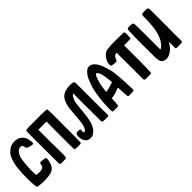

<svg xmlns="http://www.w3.org/2000/svg" viewBox="162 -1767 2852 2852"><g transform="rotate(-45 1588.0 -341.5)"><path d="M274.4 -157.2Q287.1 -171.9 289.1 -189.5Q290 -208 293 -214.8Q295.9 -222.7 300.8 -225.6Q305.7 -229.5 313.5 -230.5Q334 -231.4 356.4 -228.5Q379.9 -226.6 400.4 -220.7Q409.2 -217.8 413.1 -211.9Q417 -206.1 416 -196.3Q411.1 -138.7 394.5 -95.7Q377 -51.8 337.9 -25.4Q319.3 -12.7 287.1 -4.9Q255.9 2.9 232.4 4.9Q212.9 6.8 196.3 6.8Q179.7 6.8 159.2 7.8Q152.3 8.8 143.6 8.8Q122.1 8.8 93.8 5.9Q55.7 2.9 29.3 -2Q20.5 -2.9 15.6 -7.8Q10.7 -13.7 8.8 -21.5Q7.8 -23.4 7.8 -26.4Q6.8 -28.3 6.8 -30.3Q4.9 -53.7 2.9 -77.1Q1 -100.6 0 -125Q-1 -156.2 -1 -188.5Q-1 -201.2 -1 -213.9Q-1 -233.4 -1 -252.9Q0 -286.1 2 -319.3Q3.9 -352.5 6.8 -385.7Q10.7 -439.5 22.5 -492.2Q35.2 -543.9 57.6 -593.8Q72.3 -627.9 95.7 -650.4Q119.1 -673.8 150.4 -695.3Q174.8 -711.9 210.9 -718.8Q234.4 -722.7 254.9 -722.7Q266.6 -722.7 277.3 -720.7Q287.1 -719.7 306.6 -715.8Q325.2 -710.9 334 -707Q361.3 -693.4 382.8 -669.9Q404.3 -646.5 412.1 -624Q425.8 -593.8 429.7 -561.5Q432.6 -534.2 432.6 -522.5Q432.6 -520.5 431.6 -518.6Q431.6 -504.9 424.8 -500Q418.9 -495.1 405.3 -497.1Q382.8 -500 362.3 -505.9Q340.8 -511.7 321.3 -521.5Q313.5 -526.4 308.6 -532.2Q304.7 -538.1 304.7 -547.9Q304.7 -559.6 296.9 -580.1Q289.1 -600.6 258.8 -600.6Q217.8 -600.6 190.4 -564.5Q164.1 -528.3 154.3 -498Q146.5 -474.6 143.6 -451.2Q140.6 -426.8 137.7 -403.3Q133.8 -374 131.8 -344.7Q129.9 -315.4 127.9 -286.1Q124 -245.1 126 -218.8Q127 -192.4 129.9 -150.4Q129.9 -147.5 129.9 -144.5Q130.9 -141.6 131.8 -137.7Q131.8 -137.7 131.8 -137.7Q146.5 -136.7 175.8 -134.8Q204.1 -132.8 229.5 -136.7Q244.1 -138.7 255.9 -143.6Q267.6 -148.4 274.4 -157.2Z M627 -554.7Q627 -498 627.9 -440.4Q627.9 -382.8 627.9 -325.2Q628.9 -270.5 629.9 -215.8Q630.9 -161.1 630.9 -106.4Q630.9 -86.9 630.9 -70.3Q629.9 -53.7 628.9 -34.2Q628.9 -30.3 627.9 -26.4Q627 -22.5 626 -18.6Q624 -10.7 619.1 -5.9Q614.3 -1 605.5 0Q584 0 546.9 0Q509.8 -1 506.8 -1Q499 -2 495.1 -6.8Q491.2 -11.7 490.2 -18.6Q490.2 -26.4 489.3 -33.2Q489.3 -41 489.3 -47.9Q489.3 -154.3 488.3 -256.8Q488.3 -359.4 488.3 -464.8Q488.3 -478.5 487.3 -492.2Q487.3 -505.9 487.3 -519.5Q487.3 -544.9 487.3 -571.3Q488.3 -597.7 488.3 -623Q488.3 -637.7 488.3 -651.4Q488.3 -665 488.3 -678.7Q488.3 -683.6 488.3 -688.5Q489.3 -693.4 490.2 -697.3Q493.2 -710.9 497.1 -713.9Q502 -717.8 514.6 -718.8Q529.3 -719.7 543.9 -720.7Q558.6 -721.7 573.2 -721.7Q603.5 -721.7 648.4 -721.7Q693.4 -721.7 723.6 -721.7Q753.9 -721.7 783.2 -721.7Q797.9 -721.7 812.5 -721.7Q827.1 -721.7 842.8 -721.7Q860.4 -721.7 877.9 -720.7Q895.5 -719.7 913.1 -718.8Q926.8 -717.8 931.6 -713.9Q935.5 -710 936.5 -699.2Q937.5 -688.5 938.5 -677.7Q938.5 -667 938.5 -656.2Q939.5 -636.7 939.5 -616.2Q939.5 -595.7 940.4 -576.2Q940.4 -565.4 940.4 -554.7Q940.4 -543.9 940.4 -533.2Q940.4 -437.5 939.5 -341.8Q939.5 -246.1 939.5 -149.4Q938.5 -117.2 938.5 -87.9Q937.5 -59.6 937.5 -27.3Q937.5 -23.4 936.5 -20.5Q936.5 -16.6 935.5 -12.7Q934.6 -8.8 931.6 -4.9Q928.7 -2 923.8 -1Q918 0 880.9 0Q869.1 0 859.4 0Q838.9 0 826.2 0Q813.5 -1 807.6 -4.9Q801.8 -9.8 799.8 -23.4Q798.8 -29.3 798.8 -60.5Q797.9 -90.8 797.9 -133.8Q797.9 -198.2 797.9 -274.4Q797.9 -350.6 797.9 -397.5Q797.9 -441.4 798.8 -485.4Q799.8 -529.3 799.8 -573.2Q800.8 -587.9 797.9 -590.8Q795.9 -592.8 781.2 -592.8Q753.9 -592.8 710.9 -592.8Q668 -592.8 640.6 -592.8Q637.7 -592.8 634.8 -592.8Q631.8 -591.8 627 -591.8Q627 -591.8 627 -591.8Q627 -582 627 -573.2Q627 -563.5 627 -554.7Z M1353.5 -593.8Q1343.8 -584 1335.9 -569.3Q1327.1 -554.7 1321.3 -541Q1309.6 -510.7 1303.7 -476.6Q1297.9 -441.4 1294.9 -409.2Q1288.1 -331.1 1281.2 -268.6Q1275.4 -207 1258.8 -134.8Q1252 -105.5 1239.3 -78.1Q1226.6 -50.8 1210 -24.4Q1195.3 -1 1153.3 28.3Q1127 45.9 1094.7 45.9Q1074.2 45.9 1050.8 39.1Q1039.1 35.2 1028.3 28.3Q1017.6 21.5 1009.8 11.7Q1002 2.9 996.1 -7.8Q991.2 -17.6 987.3 -28.3Q978.5 -50.8 977.5 -74.2Q976.6 -83 976.6 -92.8Q976.6 -106.4 977.5 -120.1Q977.5 -121.1 978.5 -123Q978.5 -124 978.5 -126Q983.4 -144.5 990.2 -151.4Q997.1 -158.2 1015.6 -161.1Q1027.3 -163.1 1039.1 -162.1Q1050.8 -161.1 1061.5 -158.2Q1071.3 -156.2 1075.2 -149.4Q1078.1 -143.6 1075.2 -133.8Q1072.3 -125 1072.3 -116.2Q1072.3 -107.4 1075.2 -98.6Q1078.1 -85.9 1085.9 -84Q1092.8 -82 1102.5 -89.8Q1115.2 -99.6 1123 -113.3Q1130.9 -126 1135.7 -141.6Q1146.5 -169.9 1151.4 -199.2Q1157.2 -228.5 1159.2 -258.8Q1163.1 -299.8 1166 -340.8Q1169.9 -382.8 1172.9 -423.8Q1175.8 -447.3 1176.8 -469.7Q1178.7 -492.2 1182.6 -514.6Q1188.5 -544.9 1198.2 -576.2Q1208 -608.4 1223.6 -634.8Q1240.2 -662.1 1259.8 -678.7Q1280.3 -695.3 1290 -700.2Q1310.5 -710 1332 -716.8Q1353.5 -722.7 1376 -726.6Q1397.5 -729.5 1426.8 -729.5Q1457 -729.5 1477.5 -725.6Q1495.1 -722.7 1503.9 -713.9Q1511.7 -705.1 1511.7 -686.5Q1511.7 -630.9 1511.7 -575.2Q1511.7 -519.5 1511.7 -463.9Q1511.7 -425.8 1511.7 -387.7Q1511.7 -350.6 1511.7 -312.5Q1511.7 -287.1 1511.7 -262.7Q1510.7 -238.3 1511.7 -213.9Q1511.7 -174.8 1512.7 -135.7Q1513.7 -96.7 1514.6 -57.6Q1514.6 -49.8 1514.6 -42Q1514.6 -34.2 1514.6 -25.4Q1514.6 -10.7 1508.8 -4.9Q1502 1 1487.3 1Q1472.7 1 1449.2 1Q1424.8 0 1410.2 0Q1406.2 0 1402.3 -1Q1398.4 -1 1394.5 -2Q1384.8 -4.9 1380.9 -9.8Q1377 -15.6 1377 -25.4Q1376 -118.2 1376 -211.9Q1375 -304.7 1374 -398.4Q1374 -446.3 1375 -494.1Q1376 -542 1377 -589.8Q1377 -593.8 1377 -597.7Q1377 -601.6 1377 -606.4Q1377 -606.4 1377 -606.4Q1369.1 -605.5 1363.3 -601.6Q1357.4 -598.6 1353.5 -593.8Z M1729.5 -150.4Q1728.5 -142.6 1726.6 -100.6Q1724.6 -58.6 1723.6 -39.1Q1723.6 -36.1 1722.7 -33.2Q1722.7 -30.3 1721.7 -27.3Q1718.8 -14.6 1713.9 -7.8Q1710 0 1696.3 1Q1678.7 1 1655.3 1Q1631.8 0 1614.3 0Q1602.5 -1 1598.6 -4.9Q1594.7 -8.8 1593.8 -20.5Q1591.8 -33.2 1591.8 -45.9Q1590.8 -51.8 1590.8 -57.6Q1590.8 -64.5 1591.8 -71.3Q1592.8 -87.9 1592.8 -104.5Q1592.8 -122.1 1593.8 -138.7Q1595.7 -152.3 1595.7 -167Q1596.7 -180.7 1597.7 -195.3Q1604.5 -287.1 1620.1 -377Q1635.7 -466.8 1669.9 -553.7Q1681.6 -585 1696.3 -614.3Q1710.9 -643.6 1732.4 -669.9Q1739.3 -678.7 1748 -687.5Q1755.9 -697.3 1765.6 -704.1Q1791 -725.6 1824.2 -725.6Q1828.1 -725.6 1832 -725.6Q1870.1 -722.7 1897.5 -696.3Q1926.8 -668.9 1946.3 -635.7Q1964.8 -601.6 1977.5 -564.5Q1993.2 -520.5 2004.9 -475.6Q2017.6 -430.7 2023.4 -384.8Q2026.4 -368.2 2028.3 -341.8Q2031.2 -315.4 2033.2 -285.2Q2037.1 -229.5 2040 -171.9Q2043 -113.3 2043.9 -86.9Q2043.9 -73.2 2043.9 -60.5Q2044.9 -47.9 2044.9 -33.2Q2044.9 -28.3 2043.9 -23.4Q2043.9 -18.6 2043 -13.7Q2043 -7.8 2039.1 -4.9Q2036.1 -1 2031.2 -1Q2002.9 2 1978.5 2.9Q1976.6 2.9 1974.6 2.9Q1952.1 2.9 1929.7 1Q1927.7 0 1924.8 -2Q1921.9 -4.9 1920.9 -6.8Q1918.9 -9.8 1918 -13.7Q1917 -17.6 1917 -20.5Q1912.1 -51.8 1911.1 -104.5Q1910.2 -157.2 1905.3 -199.2Q1905.3 -199.2 1905.3 -199.2Q1855.5 -179.7 1819.3 -168.9Q1782.2 -158.2 1729.5 -150.4ZM1901.4 -319.3Q1897.5 -372.1 1890.6 -419.9Q1884.8 -468.8 1871.1 -514.6Q1867.2 -527.3 1862.3 -540Q1856.4 -551.8 1847.7 -562.5Q1837.9 -575.2 1827.1 -575.2Q1816.4 -575.2 1808.6 -561.5Q1801.8 -551.8 1796.9 -541Q1792 -530.3 1787.1 -518.6Q1783.2 -506.8 1779.3 -495.1Q1776.4 -482.4 1771.5 -470.7Q1755.9 -425.8 1750 -376Q1744.1 -326.2 1737.3 -277.3Q1738.3 -277.3 1738.3 -277.3Q1783.2 -282.2 1821.3 -293Q1859.4 -302.7 1901.4 -319.3Z M2415 -562.5Q2414.1 -477.5 2415 -393.6Q2416 -308.6 2415 -224.6Q2414.1 -168.9 2413.1 -123Q2412.1 -77.1 2410.2 -22.5Q2410.2 -7.8 2406.2 -3.9Q2402.3 0 2388.7 1Q2374 2 2344.7 2Q2314.5 2.9 2299.8 2.9Q2294.9 2.9 2289.1 2Q2284.2 1 2278.3 0Q2268.6 -2 2264.6 -6.8Q2260.7 -10.7 2260.7 -22.5Q2259.8 -32.2 2259.8 -34.2Q2259.8 -35.2 2259.8 -45.9Q2259.8 -147.5 2259.8 -248Q2259.8 -349.6 2258.8 -451.2Q2258.8 -460.9 2258.8 -474.6Q2258.8 -488.3 2258.8 -502.9Q2258.8 -529.3 2258.8 -552.7Q2258.8 -575.2 2258.8 -578.1Q2251 -578.1 2245.1 -578.1Q2239.3 -578.1 2233.4 -576.2Q2209 -565.4 2198.2 -546.9Q2188.5 -529.3 2178.7 -504.9Q2174.8 -496.1 2168.9 -491.2Q2163.1 -487.3 2153.3 -487.3Q2133.8 -486.3 2114.3 -489.3Q2094.7 -491.2 2076.2 -496.1Q2065.4 -500 2061.5 -504.9Q2057.6 -509.8 2057.6 -521.5Q2057.6 -589.8 2100.6 -645.5Q2142.6 -702.1 2202.1 -710.9Q2225.6 -714.8 2249 -716.8Q2273.4 -718.8 2296.9 -718.8Q2328.1 -719.7 2359.4 -719.7Q2385.7 -719.7 2413.1 -718.8Q2470.7 -718.8 2529.3 -717.8Q2550.8 -717.8 2554.7 -711.9Q2558.6 -706.1 2559.6 -689.5Q2560.5 -677.7 2560.5 -660.2Q2560.5 -653.3 2560.5 -644.5Q2559.6 -617.2 2558.6 -598.6Q2558.6 -587.9 2553.7 -584Q2548.8 -580.1 2537.1 -580.1Q2508.8 -579.1 2486.3 -579.1Q2463.9 -578.1 2434.6 -578.1Q2430.7 -578.1 2425.8 -578.1Q2419.9 -578.1 2415 -578.1Q2415 -578.1 2415 -578.1Q2415 -573.2 2415 -569.3Q2415 -565.4 2415 -562.5Z M3062.5 -149.4Q3062.5 -149.4 3062.5 -149.4Q3062.5 -121.1 3063.5 -87.9Q3064.5 -72.3 3064.5 -56.6Q3064.5 -41 3063.5 -27.3Q3062.5 -9.8 3059.6 -5.9Q3055.7 -2 3039.1 0Q3021.5 2 2988.3 1Q2956.1 0 2938.5 0Q2931.6 0 2927.7 -4.9Q2924.8 -8.8 2923.8 -16.6Q2922.9 -31.2 2922.9 -44.9Q2922.9 -59.6 2922.9 -73.2Q2922.9 -88.9 2922.9 -109.4Q2923.8 -129.9 2922.9 -148.4Q2906.2 -115.2 2883.8 -86.9Q2860.4 -57.6 2831.1 -34.2Q2819.3 -25.4 2806.6 -16.6Q2793 -8.8 2779.3 -2.9Q2752.9 10.7 2725.6 10.7Q2697.3 10.7 2669.9 0Q2652.3 -6.8 2641.6 -20.5Q2630.9 -34.2 2625 -51.8Q2619.1 -70.3 2617.2 -89.8Q2615.2 -109.4 2615.2 -128.9Q2615.2 -143.6 2615.2 -211.9Q2614.3 -281.2 2614.3 -362.3Q2614.3 -395.5 2614.3 -426.8Q2614.3 -447.3 2614.3 -466.8Q2614.3 -517.6 2615.2 -552.7Q2615.2 -584 2617.2 -609.4Q2618.2 -633.8 2618.2 -666Q2618.2 -674.8 2619.1 -683.6Q2621.1 -692.4 2622.1 -701.2Q2623 -710 2627.9 -714.8Q2631.8 -719.7 2640.6 -720.7Q2652.3 -723.6 2667 -723.6Q2674.8 -723.6 2682.6 -722.7Q2706.1 -720.7 2723.6 -718.8Q2732.4 -717.8 2737.3 -712.9Q2743.2 -708 2745.1 -699.2Q2746.1 -694.3 2747.1 -689.5Q2748 -684.6 2748 -679.7Q2750 -659.2 2750 -604.5Q2751 -549.8 2752 -482.4Q2752 -447.3 2752 -410.2Q2752 -373 2752 -337.9Q2752 -272.5 2752 -220.7Q2752 -168.9 2752 -150.4Q2752 -150.4 2776.4 -165Q2800.8 -179.7 2831.1 -222.7Q2847.7 -245.1 2863.3 -278.3Q2879.9 -311.5 2891.6 -356.4Q2905.3 -406.2 2912.1 -460.9Q2918 -515.6 2919.9 -559.6Q2921.9 -583 2921.9 -601.6Q2921.9 -620.1 2921.9 -631.8Q2921.9 -649.4 2921.9 -657.2Q2920.9 -665 2921.9 -683.6Q2922.9 -706.1 2930.7 -713.9Q2938.5 -721.7 2960.9 -722.7Q2966.8 -722.7 2972.7 -722.7Q2984.4 -722.7 2999 -722.7Q3022.5 -720.7 3038.1 -720.7Q3047.9 -719.7 3053.7 -715.8Q3058.6 -710.9 3060.5 -701.2Q3061.5 -694.3 3062.5 -688.5Q3063.5 -681.6 3063.5 -674.8Q3064.5 -641.6 3064.5 -583Q3064.5 -523.4 3064.5 -470.7Q3064.5 -434.6 3064.5 -406.2Q3064.5 -378.9 3064.5 -368.2Q3064.5 -313.5 3063.5 -258.8Q3063.5 -204.1 3062.5 -149.4Z"/></g></svg>

Font: KARPATY Font
Style: Regular
Weight: 400
Designer: Inna Sieryk
Version: Version 1.1